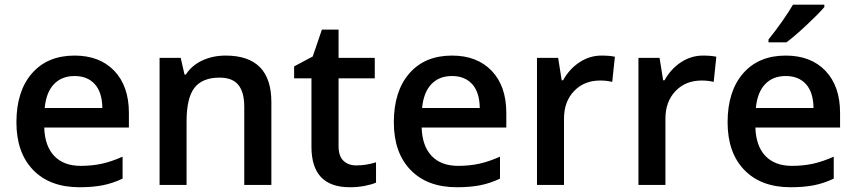

<svg xmlns="http://www.w3.org/2000/svg" viewBox="-20 -786 3639 816"><path d="M317.9 9.8Q191.9 9.8 120.8 -63.7Q49.8 -137.2 49.8 -266.1Q49.8 -398.4 115.7 -474.1Q181.6 -549.8 296.9 -549.8Q403.8 -549.8 465.8 -484.9Q527.8 -419.9 527.8 -306.2V-244.1H168Q170.4 -165.5 210.4 -123.3Q250.5 -81.1 323.2 -81.1Q371.1 -81.1 412.4 -90.1Q453.6 -99.1 501 -120.1V-26.9Q459 -6.8 416 1.5Q373 9.8 317.9 9.8ZM296.9 -462.9Q242.2 -462.9 209.2 -428.2Q176.3 -393.6 169.9 -327.1H415Q414.1 -394 382.8 -428.5Q351.6 -462.9 296.9 -462.9Z M1133.3 0H1018.1V-332Q1018.1 -394.5 992.9 -425.3Q967.8 -456.1 913.1 -456.1Q840.3 -456.1 806.6 -413.1Q772.9 -370.1 772.9 -269V0H658.2V-540H748L764.2 -469.2H770Q794.4 -507.8 839.4 -528.8Q884.3 -549.8 939 -549.8Q1133.3 -549.8 1133.3 -352.1Z M1494.1 -83Q1536.1 -83 1578.1 -96.2V-9.8Q1559.1 -1.5 1529.1 4.2Q1499 9.8 1466.8 9.8Q1303.7 9.8 1303.7 -162.1V-453.1H1230V-503.9L1309.1 -545.9L1348.1 -660.2H1418.9V-540H1572.8V-453.1H1418.9V-164.1Q1418.9 -122.6 1439.7 -102.8Q1460.4 -83 1494.1 -83Z M1921.9 9.8Q1795.9 9.8 1724.9 -63.7Q1653.8 -137.2 1653.8 -266.1Q1653.8 -398.4 1719.7 -474.1Q1785.6 -549.8 1900.9 -549.8Q2007.8 -549.8 2069.8 -484.9Q2131.8 -419.9 2131.8 -306.2V-244.1H1772Q1774.4 -165.5 1814.5 -123.3Q1854.5 -81.1 1927.2 -81.1Q1975.1 -81.1 2016.4 -90.1Q2057.6 -99.1 2105 -120.1V-26.9Q2063 -6.8 2020 1.5Q1977.1 9.8 1921.9 9.8ZM1900.9 -462.9Q1846.2 -462.9 1813.2 -428.2Q1780.3 -393.6 1773.9 -327.1H2019Q2018.1 -394 1986.8 -428.5Q1955.6 -462.9 1900.9 -462.9Z M2536.1 -549.8Q2570.8 -549.8 2593.3 -544.9L2582 -438Q2557.6 -443.8 2531.2 -443.8Q2462.4 -443.8 2419.7 -398.9Q2377 -354 2377 -282.2V0H2262.2V-540H2352.1L2367.2 -444.8H2373Q2399.9 -493.2 2443.1 -521.5Q2486.3 -549.8 2536.1 -549.8Z M2967.3 -549.8Q3002 -549.8 3024.4 -544.9L3013.2 -438Q2988.8 -443.8 2962.4 -443.8Q2893.6 -443.8 2850.8 -398.9Q2808.1 -354 2808.1 -282.2V0H2693.4V-540H2783.2L2798.3 -444.8H2804.2Q2831.1 -493.2 2874.3 -521.5Q2917.5 -549.8 2967.3 -549.8Z M3072.3 0ZM3340.3 9.8Q3214.4 9.8 3143.3 -63.7Q3072.3 -137.2 3072.3 -266.1Q3072.3 -398.4 3138.2 -474.1Q3204.1 -549.8 3319.3 -549.8Q3426.3 -549.8 3488.3 -484.9Q3550.3 -419.9 3550.3 -306.2V-244.1H3190.4Q3192.9 -165.5 3232.9 -123.3Q3272.9 -81.1 3345.7 -81.1Q3393.6 -81.1 3434.8 -90.1Q3476.1 -99.1 3523.4 -120.1V-26.9Q3481.4 -6.8 3438.5 1.5Q3395.5 9.8 3340.3 9.8ZM3319.3 -462.9Q3264.6 -462.9 3231.7 -428.2Q3198.7 -393.6 3192.4 -327.1H3437.5Q3436.5 -394 3405.3 -428.5Q3374 -462.9 3319.3 -462.9ZM3246.1 -606V-618.2Q3273.9 -652.3 3303.5 -694.3Q3333 -736.3 3350.1 -766.1H3483.4V-755.9Q3458 -726.1 3407.5 -679Q3356.9 -631.8 3322.3 -606Z"/></svg>

Font: Open Sans Semibold
Style: Regular
Weight: 600
Foundry: Ascender Corporation
Version: Version 1.10